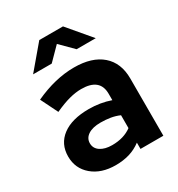

<svg xmlns="http://www.w3.org/2000/svg" viewBox="-178 -857 910 982"><g transform="rotate(-30 277.5 -366.0)"><path d="M220 9Q135 9 82.5 -35.5Q30 -80 30 -151Q30 -225 86 -267Q142 -309 242 -309Q310 -309 370 -288V-326Q370 -417 260 -417Q227 -417 189 -407Q151 -397 101 -374L51 -475Q172 -531 283 -531Q389 -531 447 -480.5Q505 -430 505 -338V0H370V-37Q338 -13 301 -2Q264 9 220 9ZM160 -154Q160 -124 186 -106.5Q212 -89 255 -89Q324 -89 370 -123V-199Q345 -210 317.5 -214.5Q290 -219 260 -219Q213 -219 186.5 -201.5Q160 -184 160 -154ZM342 -605 268 -679 195 -605H85L200 -741H340L455 -605Z"/></g></svg>

Font: Red Hat Display
Style: Bold
Weight: 700
Designer: Pentagram, MCKL
Foundry: Pentagram, MCKL
Version: Version 1.023; ttfautohint (v1.8.3)